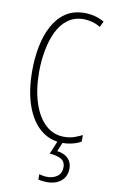

<svg xmlns="http://www.w3.org/2000/svg" viewBox="-104 -776 628 1069"><g transform="rotate(10 210.5 -242.0)"><path d="M286 -689Q234 -689 196.5 -661Q159 -633 136.5 -586Q114 -539 103 -479.5Q92 -420 92 -357Q92 -258 116.5 -183Q141 -108 185.5 -66.5Q230 -25 291 -25Q324 -25 350 -34.5Q376 -44 393 -53V-16Q373 -4 345.5 3Q318 10 289 10Q217 10 164 -34.5Q111 -79 82 -161.5Q53 -244 53 -358Q53 -430 66 -496Q79 -562 107 -613.5Q135 -665 179 -694.5Q223 -724 286 -724Q345 -724 397 -695L381 -662Q357 -677 332.5 -683Q308 -689 286 -689ZM352 143Q352 188 322 214Q292 240 240 240Q230 240 216.5 238.5Q203 237 192 234V204Q216 211 238 211Q272 211 295 193.5Q318 176 318 143Q318 110 293 96.5Q268 83 229 81L263 0H293L268 60Q309 65 330.5 87.5Q352 110 352 143Z"/></g></svg>

Font: Noto Sans Arabic UI XCn XLt
Style: Regular
Weight: 200
Width: 2
Designer: Monotype Design Team, Nadine Chahine and Nizar Qandah
Foundry: Monotype Imaging Inc.
Version: Version 2.010; ttfautohint (v1.8.4.7-5d5b)